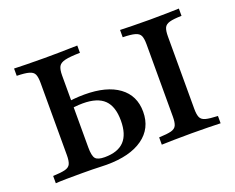

<svg xmlns="http://www.w3.org/2000/svg" viewBox="-96 -734 1098 898"><g transform="rotate(-20 453.0 -285.5)"><path d="M42.7 0V-36.3Q83.1 -37.9 103.2 -43.1Q123.4 -48.4 129.8 -62.9Q136.3 -77.4 136.3 -105.6V-465.3Q136.3 -494.4 129.8 -508.5Q123.4 -522.6 103.2 -528.2Q83.1 -533.9 42.7 -534.7V-571Q68.5 -570.2 105.2 -569.4Q141.9 -568.5 192.7 -568.5Q230.6 -568.5 262.5 -569Q294.4 -569.4 319 -570.2Q343.5 -571 357.3 -571V-534.7Q308.1 -533.9 283.5 -528.2Q258.9 -522.6 250.8 -508.1Q242.7 -493.5 242.7 -463.7V-105.6Q242.7 -63.7 254 -50Q265.3 -36.3 300 -36.3Q365.3 -36.3 397.2 -69.8Q429 -103.2 429 -171.8Q429 -241.9 395.2 -275Q361.3 -308.1 288.7 -308.1Q267.7 -308.1 246.4 -305.6Q225 -303.2 205.6 -298.4V-334.7Q229.8 -339.5 256.5 -341.9Q283.1 -344.4 309.7 -344.4Q420.2 -344.4 480.6 -300Q541.1 -255.6 541.1 -175Q541.1 -91.9 476.6 -46Q412.1 0 296 0Q281.5 0 264.1 -0.8Q246.8 -1.6 225.4 -2Q204 -2.4 175 -2.4Q129.8 -2.4 96.8 -2Q63.7 -1.6 42.7 0ZM570.2 0V-36.3Q611.3 -37.9 631 -43.1Q650.8 -48.4 657.3 -62.9Q663.7 -77.4 663.7 -105.6V-465.3Q663.7 -494.4 657.3 -508.5Q650.8 -522.6 631 -528.2Q611.3 -533.9 570.2 -534.7V-571Q592.7 -570.2 630.6 -569.4Q668.5 -568.5 718.5 -568.5Q764.5 -568.5 802.4 -569.4Q840.3 -570.2 862.9 -571V-534.7Q822.6 -533.9 802.8 -528.2Q783.1 -522.6 776.6 -508.5Q770.2 -494.4 770.2 -465.3V-105.6Q770.2 -77.4 776.6 -62.9Q783.1 -48.4 802.8 -43.1Q822.6 -37.9 862.9 -36.3V0Q840.3 -0.8 802.4 -1.6Q764.5 -2.4 718.5 -2.4Q668.5 -2.4 630.6 -1.6Q592.7 -0.8 570.2 0Z"/></g></svg>

Font: Playfair 9pt SemiBold
Style: Regular
Weight: 600
Designer: Claus Eggers Sørensen
Foundry: Claus Eggers Sørensen
Version: Version 2.001;gftools[0.9.30]